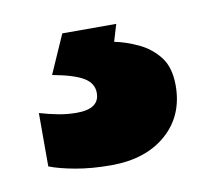

<svg xmlns="http://www.w3.org/2000/svg" viewBox="-42 -139 372 333"><g transform="rotate(-10 144.0 27.0)"><path d="M264 30Q264 83 227.5 115Q191 147 130 147Q96 147 68 142Q40 137 22 130V36Q39 41 55 44Q71 47 87 47Q127 47 127 19Q127 2 110.5 -8Q94 -18 56 -25L86 -93H181L172 -63Q192 -59 213.5 -49Q235 -39 249.5 -20.5Q264 -2 264 30Z"/></g></svg>

Font: Noto Sans Kannada UI Black
Style: Regular
Weight: 900
Designer: Jelle Bosma - Monotype Design Team
Foundry: Monotype Imaging Inc.
Version: Version 2.005; ttfautohint (v1.8.4.7-5d5b)